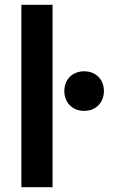

<svg xmlns="http://www.w3.org/2000/svg" viewBox="-20 -780 522 800"><path d="M69 -760V0H199V-760ZM331 -483C282 -483 248 -449 248 -401C248 -352 282 -318 331 -318C379 -318 413 -352 413 -401C413 -449 379 -483 331 -483Z"/></svg>

Font: Gully SemiBold
Style: Regular
Weight: 600
Designer: jaikishan Patel
Foundry: MagicType
Version: Version 1.000;Glyphs 3.2 (3242)